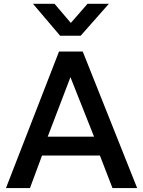

<svg xmlns="http://www.w3.org/2000/svg" viewBox="-20 -964 734 984"><path d="M10.5 0 282.5 -700H404L683 0H556.5L492 -167H195.5L133.5 0ZM224.5 -263.5H462L341 -568.5ZM288 -781 149 -944.5H259.5L343 -846.5L428.5 -944.5H538L393.5 -781Z"/></svg>

Font: Geologica Cursive
Style: Regular
Weight: 400
Designer: Sindre Bremnes, Frode Helland
Foundry: Monokrom Skriftforlag AS
Version: Version 1.010;gftools[0.9.28]